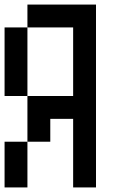

<svg xmlns="http://www.w3.org/2000/svg" viewBox="-20 -920 540 840"><path d="M0 -100V-300H100V-100ZM0 -500V-800H100V-500ZM100 -500H300V-800H100V-900H400V-100H300V-400H200V-300H100Z"/></svg>

Font: GalmuriMono9 Regular
Style: Regular
Weight: 400
Designer: Lee Minseo (quiple)
Version: Version 2.399;hotconv 1.1.1;makeotfexe 2.6.0 DEVELOPMENT